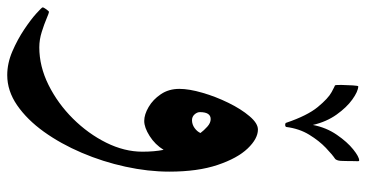

<svg xmlns="http://www.w3.org/2000/svg" viewBox="-304 -400 978 512"><g transform="rotate(90 185.0 -144.0)"><path d="M386.7 -106.4Q386.7 -49.8 373.5 10.5Q360.4 70.8 336.4 127Q312.5 183.1 280.3 228Q248 272.9 209.7 299.3Q171.4 325.7 129.4 325.7Q97.7 325.7 65.9 312Q34.2 298.3 7.6 280.5Q-19 262.7 -35.2 248Q-51.3 233.4 -51.3 231.4Q-51.3 228.5 -46.1 221.4Q-41 214.4 -39.1 214.4Q-36.6 214.4 -21.7 220.7Q-6.8 227.1 13.9 233.6Q34.7 240.2 55.2 240.2Q106 240.2 155.5 215.6Q205.1 190.9 245.4 150.4Q285.6 109.9 309.6 61.5Q333.5 13.2 333.5 -34.7Q333.5 -66.9 328.6 -91.3Q314.5 -68.4 291.7 -54Q269 -39.6 251.5 -39.6Q234.4 -39.6 214.4 -51.3Q194.3 -63 180.2 -84Q166 -105 166 -133.3Q166 -159.2 176.3 -194.6Q186.5 -230 203.1 -263.9Q219.7 -297.9 238.8 -320.3Q257.8 -342.8 274.4 -342.8Q298.8 -342.8 325 -315.4Q351.1 -288.1 368.9 -235.1Q386.7 -182.1 386.7 -106.4ZM283.7 -189.5Q276.9 -198.7 266.8 -207.8Q256.8 -216.8 246.6 -216.8Q228 -216.8 228 -188Q228 -180.7 234.1 -173.8Q240.2 -167 249.5 -167Q260.7 -167 270.3 -173.8Q279.8 -180.7 283.7 -189.5ZM358.9 -609.9Q358.9 -608.4 358.6 -596.7Q358.4 -585 358.4 -577.6Q358.4 -561.5 356.7 -555.9Q355 -550.3 352.1 -548.3Q341.8 -541.5 323.2 -523.9Q304.7 -506.3 288.3 -479.7Q272 -453.1 267.6 -418.5Q266.6 -415.5 262.2 -415.5Q256.8 -415.5 256.3 -418.5Q237.3 -474.6 214.4 -502.4Q191.4 -530.3 174.6 -539.3Q157.7 -548.3 156.7 -548.3Q155.3 -550.3 155.5 -565.7Q155.8 -581.1 156.7 -595.7Q157.7 -610.4 159.2 -610.4Q172.9 -609.9 194.1 -594.7Q215.3 -579.6 234.6 -552.5Q253.9 -525.4 262.2 -489.3Q269 -524.9 288.3 -553Q307.6 -581.1 327.4 -596.9Q347.2 -612.8 356.9 -612.8Q358.9 -612.8 358.9 -609.9Z"/></g></svg>

Font: Scheherazade New SemiBold
Style: Regular
Weight: 600
Designer: SIL International
Foundry: SIL International
Version: Version 4.000